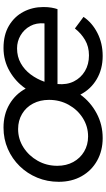

<svg xmlns="http://www.w3.org/2000/svg" viewBox="224 -816 604 1092"><g transform="rotate(-90 526.0 -270.0)"><path d="M287 12Q215 12 158.5 -19.5Q102 -51 70 -107.5Q38 -164 38 -238Q38 -303 61.5 -360Q85 -417 127 -460Q169 -503 225 -527.5Q281 -552 346 -552Q422 -552 479.5 -518Q537 -484 568 -426Q606 -482 666.5 -517Q727 -552 799 -552Q874 -552 926 -521Q978 -490 1005 -438.5Q1032 -387 1032 -325Q1032 -299 1028.5 -279Q1025 -259 1020 -245H594Q589 -192 609 -152Q629 -112 667.5 -89Q706 -66 757 -66Q807 -66 845 -88.5Q883 -111 910 -146L976 -97Q943 -48 884.5 -18Q826 12 754 12Q679 12 621.5 -22Q564 -56 534 -115Q492 -57 427.5 -22.5Q363 12 287 12ZM607 -319H939Q943 -365 924 -400Q905 -435 871 -455Q837 -475 797 -475Q750 -475 712.5 -454Q675 -433 648.5 -397.5Q622 -362 607 -319ZM296 -71Q353 -71 400.5 -101Q448 -131 476 -181.5Q504 -232 504 -293Q504 -344 483 -384Q462 -424 424 -446.5Q386 -469 338 -469Q281 -469 233.5 -438.5Q186 -408 157.5 -357.5Q129 -307 129 -246Q129 -195 150.5 -155.5Q172 -116 210 -93.5Q248 -71 296 -71Z"/></g></svg>

Font: Plus Jakarta Display
Style: Italic
Weight: 400
Italic angle: -12°
Designer: Gumpita Rahayu
Foundry: Tokotype Studio
Version: Version 1.000